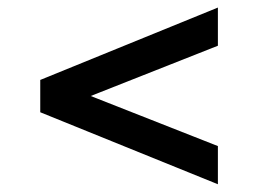

<svg xmlns="http://www.w3.org/2000/svg" viewBox="-20 -597 682 508"><path d="M556.5 -109.5 86.5 -300V-385.5L556.5 -577V-476L220 -343L556.5 -210.5Z"/></svg>

Font: Overpass Medium
Style: Regular
Weight: 500
Designer: Delve Withrington, Dave Bailey, Thomas Jockin
Foundry: Delve Fonts LLC
Version: Version 4.000